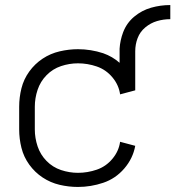

<svg xmlns="http://www.w3.org/2000/svg" viewBox="-20 -733 695 761"><path d="M289 8Q252 8 216 -0.5Q180 -9 149 -29.5Q118 -50 96 -80.5Q74 -111 65 -147Q56 -183 56 -220V-310Q56 -347 65 -383Q74 -419 96 -449.5Q118 -480 149 -500.5Q180 -521 216.5 -529.5Q253 -538 289 -538Q340 -538 389 -522Q426 -509 454 -484V-530H516V-375L456 -359Q451 -396 425.5 -426.5Q400 -457 363.5 -469.5Q327 -482 289 -482Q255 -482 222 -471Q189 -460 164.5 -435Q140 -410 129 -377Q118 -344 118 -310V-220Q118 -186 129 -153Q140 -120 164.5 -95Q189 -70 222 -59Q255 -48 289 -48Q327 -48 363.5 -60.5Q400 -73 425.5 -103.5Q451 -134 456 -171L516 -155Q507 -105 472.5 -65Q438 -25 389 -8.5Q340 8 289 8ZM454 -530V-531V-540Q456 -573 468 -605Q482 -642 512 -667Q542 -692 579 -702.5Q616 -713 655 -713V-657Q628 -657 602.5 -649.5Q577 -642 556 -624.5Q535 -607 525.5 -582Q516 -557 516 -530ZM454 -531V-534Z"/></svg>

Font: Jozsika Light
Style: Regular
Weight: 300
Monospace: yes
Designer: Belleve Invis
Foundry: Belleve Invis
Version: 2.1.0